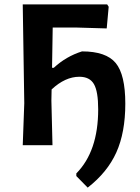

<svg xmlns="http://www.w3.org/2000/svg" viewBox="-20 -664 639 878"><path d="M84 0 91 -192 84 -644H470L477 -633L468 -534L332 -538H221L218 -354H226Q282 -406 355 -429Q465 -429 509 -376Q553 -323 553 -190Q553 -58 512 33Q471 124 381 194L329 141V129Q429 28 429 -164Q429 -246 409.5 -279.5Q390 -313 343 -313Q278 -313 216 -255L215 -204L220 0Z"/></svg>

Font: Alegreya Sans
Style: Bold
Weight: 700
Designer: Juan Pablo del Peral
Foundry: Huerta Tipografica
Version: Version 2.007